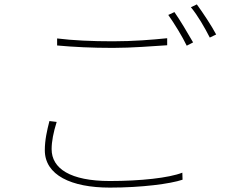

<svg xmlns="http://www.w3.org/2000/svg" viewBox="-20 -840 1040 874"><path d="M849 -807C880 -770 912 -714 935 -669L964 -683C943 -723 903 -783 876 -820ZM746 -772C773 -734 811 -672 830 -632L859 -647C835 -689 798 -751 774 -785ZM240 -633C316 -626 398 -622 494 -622C582 -622 676 -630 741 -634V-666C673 -659 587 -652 494 -652C398 -652 312 -656 240 -665ZM205 -289C194 -246 184 -203 184 -156C184 -43 304 14 480 14C624 14 755 -3 811 -22L810 -54C749 -30 619 -16 480 -16C300 -16 215 -73 215 -161C215 -196 223 -237 238 -285Z"/></svg>

Font: SSpoqa Han Sans Neo Thin
Style: Regular
Weight: 100
Designer: [Spoqa Han Sans Neo] Dong-huui Kim  Younghwa Kang  Yujin Lee  [Noto Sans] Ryoko NISHIZUKA  (kana & ideographs); Paul D. 
Foundry: Spoqa (http://www.spoqa-han-sans.com)
Version: Version 1.000